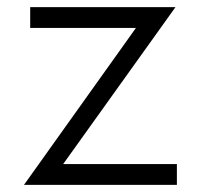

<svg xmlns="http://www.w3.org/2000/svg" viewBox="-20 -520 565 540"><path d="M157.7 -58.6H477.5V0H47.4L362.3 -441.4H64.9V-500H473.6Z"/></svg>

Font: Now Alt Light
Style: Regular
Weight: 300
Designer: Alfredo Marco Pradil
Foundry: Alfredo Marco Pradil
Version: Version 1.002;PS 001.002;hotconv 1.0.88;makeotf.lib2.5.64775